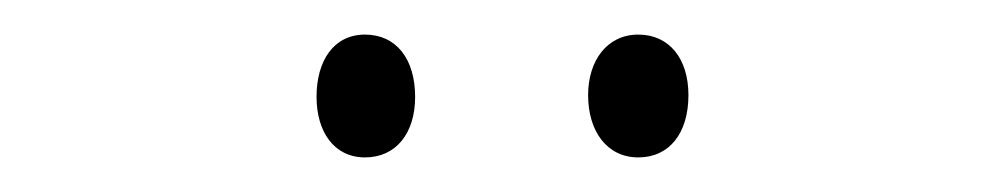

<svg xmlns="http://www.w3.org/2000/svg" viewBox="-20 -817 582 111"><path d="M163 -761C163 -741 173 -726 191 -726C209 -726 220 -740 220 -761C220 -783 209 -797 191 -797C173 -797 163 -782 163 -761ZM320 -762C320 -741 331 -726 349 -726C367 -726 378 -740 378 -762C378 -783 367 -797 349 -797C331 -797 320 -782 320 -762Z"/></svg>

Font: Noto Sans Telugu UI Condensed ExtraLight
Style: Regular
Weight: 200
Width: 3
Designer: Jelle Bosma - Monotype Design Team
Foundry: Monotype Imaging Inc.
Version: Version 2.005